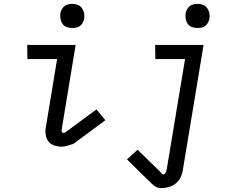

<svg xmlns="http://www.w3.org/2000/svg" viewBox="-20 -753 1240 995"><path d="M299 7Q279 7 260.5 0.5Q242 -6 230.5 -21Q219 -36 216.5 -56Q214 -76 218 -96L276 -447H122L121 -520H372L300 -84Q298 -77 300.5 -70.5Q303 -64 310 -64Q313 -64 316 -65.5Q319 -67 321 -69L480 -186L526 -130L368 -13Q364 -10 360.5 -8Q357 -6 353 -5Q339 0 325.5 3.5Q312 7 299 7ZM354 -608Q339 -608 325.5 -613Q312 -618 304 -629.5Q296 -641 293.5 -655.5Q291 -670 293 -685Q295 -695 300.5 -705Q306 -715 314.5 -721.5Q323 -728 333.5 -730.5Q344 -733 355 -733Q370 -733 383.5 -727.5Q397 -722 405 -710.5Q413 -699 416 -684.5Q419 -670 416 -655Q414 -645 408.5 -635Q403 -625 394.5 -618.5Q386 -612 375.5 -610Q365 -608 354 -608ZM814 222Q796 222 782.5 212Q769 202 757 190L638 73L693 23L813 140Q814 141 815 142.5Q816 144 817 145Q818 147 820.5 149Q823 151 826 151Q831 151 834.5 147Q838 143 840 138Q842 133 843 128.5Q844 124 845 119L939 -447H785L784 -520H1035L927 131Q924 150 914.5 168.5Q905 187 888.5 199.5Q872 212 852.5 217Q833 222 814 222ZM1003 -608Q988 -608 974.5 -613Q961 -618 953 -629.5Q945 -641 942.5 -655.5Q940 -670 942 -685Q944 -695 949.5 -705Q955 -715 963.5 -721.5Q972 -728 982.5 -730.5Q993 -733 1004 -733Q1019 -733 1032.5 -727.5Q1046 -722 1054 -710.5Q1062 -699 1065 -684.5Q1068 -670 1065 -655Q1063 -645 1057.5 -635Q1052 -625 1043.5 -618.5Q1035 -612 1024.5 -610Q1014 -608 1003 -608Z"/></svg>

Font: Iosevka Plex Etoile
Style: Italic
Weight: 400
Italic angle: -9°
Designer: Belleve Invis
Foundry: Belleve Invis
Version: Version 25.1.1; ttfautohint (v1.8.4)